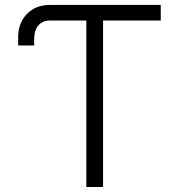

<svg xmlns="http://www.w3.org/2000/svg" viewBox="-20 -747 715 767"><path d="M622.2 -727.3V-665.1H391.7V0H324.9V-665.1H179.3Q157 -665.1 142.2 -653.8Q127.5 -642.4 121.8 -625.4Q116.1 -608.3 116.5 -587V-565.3H52.6V-598.4Q52.6 -655.2 87.5 -691.2Q122.5 -727.3 179.3 -727.3Z"/></svg>

Font: Inter Light BETA
Style: Regular
Weight: 300
Designer: Rasmus Andersson
Foundry: rsms
Version: Version 3.011;git-f93a4a705